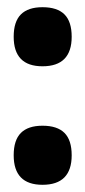

<svg xmlns="http://www.w3.org/2000/svg" viewBox="-20 -519 236 533"><path d="M98 -6Q58 -6 38 -26.5Q18 -47 18 -88Q18 -130 38 -150Q58 -170 98 -170Q139 -170 159 -150Q179 -130 179 -88Q179 -6 98 -6ZM98 -335Q58 -335 38 -355.5Q18 -376 18 -417Q18 -459 38 -479Q58 -499 98 -499Q139 -499 159 -479Q179 -459 179 -417Q179 -335 98 -335Z"/></svg>

Font: Bricolage Grotesque 72pt SemiCondensed
Style: Bold
Weight: 700
Width: 4
Designer: Mathieu Triay
Foundry: Atelier Triay
Version: Version 1.001;gftools[0.9.33.dev8+g029e19f]